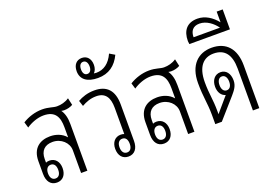

<svg xmlns="http://www.w3.org/2000/svg" viewBox="-112 -1143 2082 1468"><g transform="rotate(-20 929.5 -409.5)"><path d="M135 6C183 6 212 -29 212 -84C212 -137 182 -172 136 -172C125 -172 115 -170 107 -166V-195C107 -262 143 -298 207 -298C277 -298 332 -246 332 -185V0H383V-380C383 -430 373 -469 352 -498C361 -496 370 -495 376 -495C402 -495 427 -502 446 -513L433 -571C402 -550 367 -542 334 -542C303 -542 272 -559 217 -559C159 -559 102 -540 57 -512L71 -465C109 -491 162 -512 211 -512C307 -512 332 -454 332 -373V-291H331C299 -329 250 -345 204 -345C124 -345 56 -304 56 -196V-93C56 -31 85 6 135 6ZM135 -27C108 -27 93 -49 93 -83C93 -117 108 -139 135 -139C162 -139 176 -117 176 -83C176 -49 162 -27 135 -27Z M796 -388C796 -502 744 -559 642 -559C586 -559 541 -543 506 -523L521 -477C556 -497 594 -512 640 -512C713 -512 744 -466 744 -381V-167C736 -170 727 -172 716 -172C670 -172 640 -137 640 -84C640 -29 669 6 717 6C767 6 796 -31 796 -93ZM717 -139C744 -139 758 -118 758 -83C758 -49 744 -27 717 -27C690 -27 675 -49 675 -83C675 -118 690 -139 717 -139Z M703 -638C791 -638 850 -682 887 -760L845 -785C813 -714 764 -680 704 -680C698 -680 691 -681 684 -682C699 -696 707 -719 707 -744C707 -795 678 -825 637 -825C593 -825 566 -793 566 -742C566 -674 618 -638 703 -638ZM637 -695C614 -695 602 -714 602 -744C602 -774 614 -794 637 -794C659 -794 672 -774 672 -744C672 -714 659 -695 637 -695Z M1006 6C1054 6 1083 -29 1083 -84C1083 -137 1053 -172 1007 -172C996 -172 986 -170 978 -166V-195C978 -262 1014 -298 1078 -298C1148 -298 1203 -246 1203 -185V0H1254V-380C1254 -430 1244 -469 1223 -498C1232 -496 1241 -495 1247 -495C1273 -495 1298 -502 1317 -513L1304 -571C1273 -550 1238 -542 1205 -542C1174 -542 1143 -559 1088 -559C1030 -559 973 -540 928 -512L942 -465C980 -491 1033 -512 1082 -512C1178 -512 1203 -454 1203 -373V-291H1202C1170 -329 1121 -345 1075 -345C995 -345 927 -304 927 -196V-93C927 -31 956 6 1006 6ZM1006 -27C979 -27 964 -49 964 -83C964 -117 979 -139 1006 -139C1033 -139 1047 -117 1047 -83C1047 -49 1033 -27 1006 -27Z M1424 0H1477L1618 -160C1647 -194 1670 -222 1670 -267C1670 -323 1641 -360 1596 -360C1549 -360 1520 -322 1520 -269C1520 -223 1542 -191 1575 -182L1473 -63V-89C1473 -185 1458 -231 1458 -328C1458 -459 1516 -512 1595 -512C1686 -512 1730 -453 1730 -341V0H1782V-348C1782 -482 1715 -559 1596 -559C1486 -559 1407 -486 1407 -340C1407 -222 1424 -174 1424 -74ZM1595 -213C1570 -213 1556 -237 1556 -269C1556 -302 1570 -326 1595 -326C1621 -326 1635 -302 1635 -269C1635 -235 1621 -213 1595 -213Z M1447 -643H1777V-805H1728V-718C1687 -769 1633 -805 1570 -805C1485 -805 1444 -753 1444 -668ZM1495 -681C1495 -729 1517 -764 1572 -764C1629 -764 1679 -724 1710 -681Z"/></g></svg>

Font: Noto Sans Thai Looped Condensed Light
Style: Regular
Weight: 300
Width: 3
Designer: Sasikarn Vongin, Ben Mitchell
Foundry: The Fontpad Ltd
Version: Version 1.001